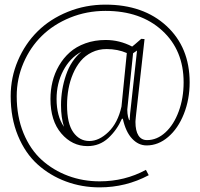

<svg xmlns="http://www.w3.org/2000/svg" viewBox="-20 -642 861 825"><path d="M547.9 -441.9Q551.8 -444.3 586.9 -475.1L601.1 -474.1L564.9 -150.9Q564.5 -147 563.7 -139.4Q563 -131.8 562.5 -126.5Q562 -121.1 562 -118.2Q562 -80.1 574.7 -60.1Q587.4 -40 611.8 -40Q654.8 -40 690.9 -73.2Q727.1 -106.4 748 -163.6Q769 -220.7 769 -288.1Q769 -426.3 676.8 -510.7Q584.5 -595.2 433.1 -595.2Q352.5 -595.2 281.2 -566.2Q210 -537.1 159.9 -488Q109.9 -439 80.8 -371.3Q51.8 -303.7 51.8 -229Q51.8 -141.1 80.8 -70.3Q109.9 0.5 159.4 45.2Q209 89.8 272.7 113.5Q336.4 137.2 408.2 137.2Q516.1 137.2 606.9 87.9L619.1 110.8Q521 163.1 408.2 163.1Q331.5 163.1 263.2 137.7Q194.8 112.3 141.6 64.5Q88.4 16.6 57.1 -59.1Q25.9 -134.8 25.9 -229Q25.9 -309.1 56.9 -381.6Q87.9 -454.1 141.4 -507.1Q194.8 -560.1 271 -591.1Q347.2 -622.1 433.1 -622.1Q596.2 -622.1 695.6 -530.3Q794.9 -438.5 794.9 -288.1Q794.9 -214.8 770 -152.3Q745.1 -89.8 702.6 -53.5Q660.2 -17.1 609.9 -17.1Q574.7 -17.1 547.4 -46.4Q520 -75.7 507.8 -131.8H503.9Q482.4 -83 445.1 -48.6Q407.7 -14.2 356 -14.2Q290 -14.2 243.4 -68.6Q196.8 -123 196.8 -216.8Q196.8 -254.9 205.6 -291Q214.4 -327.1 233.4 -359.9Q252.4 -392.6 279.8 -417Q307.1 -441.4 346.9 -455.8Q386.7 -470.2 434.1 -470.2Q494.1 -470.2 547.9 -441.9ZM524.9 -414.1Q485.8 -431.2 438 -431.2Q403.3 -431.2 374.8 -417.2Q346.2 -403.3 326.7 -379.9Q307.1 -356.4 293.7 -325Q280.3 -293.5 274.2 -259.5Q268.1 -225.6 268.1 -189.9Q268.1 -111.3 294.9 -73.7Q321.8 -36.1 363.8 -36.1Q405.8 -36.1 446 -75Q486.3 -113.8 502 -184.1ZM254.9 -97.2Q242.2 -136.2 242.2 -189.9Q242.2 -256.8 263.7 -319.8Q285.2 -382.8 330.1 -419.9Q280.3 -393.1 251.7 -338.4Q223.1 -283.7 223.1 -216.8Q223.1 -143.1 254.9 -97.2ZM527.8 -180.2Q527.8 -178.7 527.3 -175Q526.9 -171.4 526.9 -169.9Q526.9 -154.3 530.3 -139.6Q533.7 -125 537.1 -125Q537.1 -134.3 539.1 -153.8L568.8 -424.8L551.8 -413.1Z"/></svg>

Font: FoglihtenNo01
Style: Regular
Weight: 500
Version: Version 0.61